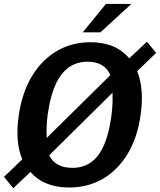

<svg xmlns="http://www.w3.org/2000/svg" viewBox="-26 -949 818 982"><path d="M42 13.5 -5.5 -44.5 88 -134Q50 -223.5 70 -359Q87 -476.5 137.8 -560Q188.5 -643.5 265 -688.2Q341.5 -733 436.5 -733Q566 -733 635 -650.5L725.5 -735.5L772.5 -678.5L675.5 -585Q712.5 -494.5 693 -360Q676.5 -244 626.2 -161.2Q576 -78.5 499.8 -34.2Q423.5 10 328 10Q198.5 10 130 -69.5ZM213 -243.5 538.5 -565Q508.5 -633.5 422 -633.5Q345.5 -633.5 296.5 -577.8Q247.5 -522 225 -406Q208 -319 213 -243.5ZM344 -90.5Q418.5 -90.5 465.5 -142Q512.5 -193.5 534.5 -302Q553 -390 549.5 -475L225.5 -154.5Q257.5 -90.5 344 -90.5ZM516 -929H646L487.5 -783.5H397Z"/></svg>

Font: Public Sans SemiBold
Style: Italic
Weight: 600
Italic angle: -8°
Designer: The Public Sans project authors (U.S. Web Design System). Libre Franklin designed by Pablo Impallari and Rodrigo Fuenzal
Version: Version 1.007; ttfautohint (v1.8.1) -l 8 -r 50 -G 200 -x 14 